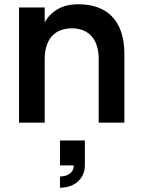

<svg xmlns="http://www.w3.org/2000/svg" viewBox="-20 -575 663 900"><path d="M261.2 252.5Q272.6 252.5 287.2 248.5Q301.9 244.5 313.8 232.8Q325.8 221.2 325.5 200.2H261.2V83.5H377.8V200.2Q377.8 231.2 362.7 255.1Q347.6 278.9 321.1 292Q294.7 305 261.2 305ZM442.7 -297.2Q442.7 -332 434.4 -358.9Q426.1 -385.8 410.1 -404.2Q394.1 -422.7 370.5 -432.4Q347 -442.2 316.5 -442.2Q286.1 -442.2 262.5 -432.6Q238.8 -423.1 222.6 -404.7Q206.4 -386.2 198 -359.1Q189.5 -332 189.5 -297.2L162.8 -382.4Q166.9 -414.4 178.2 -445.2Q189.6 -476.1 211.2 -500.5Q232.8 -525 266.2 -540Q299.8 -555 348.2 -555Q396.3 -555 436 -541.2Q475.7 -527.4 504 -498.8Q532.3 -470.1 547.7 -426.3Q563 -382.6 563 -322.7V0H442.7ZM69.2 0V-540H189.5V0Z"/></svg>

Font: Vela Sans GX ExtLt
Style: Regular
Weight: 200
Designer: Principal design: Mikhail Sharanda - project Manrope.
Design modification: Ravid Balaliev
Foundry: Mikhail Sharanda
Version: Version 1.001